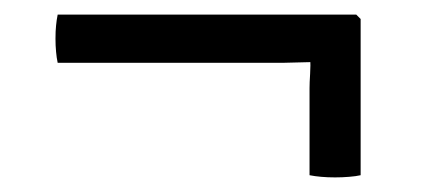

<svg xmlns="http://www.w3.org/2000/svg" viewBox="-20 -369 580 263"><path d="M59 -349Q57.5 -341.5 56.8 -334Q56 -326.5 56 -316Q56 -306.5 56.8 -298.2Q57.5 -290 59 -283H369Q376.5 -283 389 -283.5Q401.5 -284 409 -284L474 -283V-343L468 -349ZM405 -288Q405.5 -280.5 404.8 -268Q404 -255.5 404 -248V-129Q411.5 -127.5 420 -126.8Q428.5 -126 439 -126Q449 -126 458.2 -126.8Q467.5 -127.5 474 -129V-306H404Z"/></svg>

Font: Signika Negative Light Light
Style: Regular
Weight: 300
Version: Version 2.001